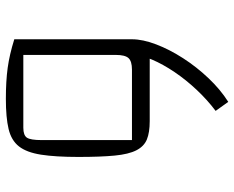

<svg xmlns="http://www.w3.org/2000/svg" viewBox="-90 -428 779 638"><g transform="rotate(-90 299.0 -108.5)"><path d="M216 0Q178 0 155 -9.5Q132 -19 119 -44.5Q106 -70 101.5 -116.5Q97 -163 97 -237Q97 -313 104.5 -361Q112 -409 132 -434.5Q152 -460 190 -469Q228 -478 290 -478Q349 -478 393 -472Q437 -466 488 -450V-59L469 0ZM280 261 250 219Q286 192 319.5 156.5Q353 121 379 82.5Q405 44 420.5 7.5Q436 -29 436 -59H488Q488 -23 471 21.5Q454 66 425 111Q396 156 358.5 195.5Q321 235 280 261ZM153 -59H387Q415 -59 425.5 -70.5Q436 -82 436 -113V-420H194Q169 -420 161 -408Q153 -396 153 -359Z"/></g></svg>

Font: Changa ExtraLight ExtraLight
Style: Regular
Weight: 250
Version: Version 3.002; ttfautohint (v1.8.2)